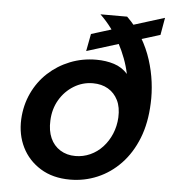

<svg xmlns="http://www.w3.org/2000/svg" viewBox="-52 -757 735 817"><g transform="rotate(5 315.5 -348.5)"><path d="M277 12Q203 12 150.5 -20.5Q98 -53 71.5 -106.5Q45 -160 48 -226Q51 -286 75 -337.5Q99 -389 139.5 -426.5Q180 -464 232.5 -485Q285 -506 345 -506Q386 -506 420.5 -495Q455 -484 479 -457Q472 -490 460 -522Q448 -554 431.5 -585Q415 -616 393.5 -645Q372 -674 345 -700H459Q499 -661 525 -617Q551 -573 566 -526Q581 -479 587 -432Q593 -385 591 -342Q588 -257 562 -191.5Q536 -126 492.5 -80.5Q449 -35 393.5 -11.5Q338 12 277 12ZM291 -90Q324 -90 354 -103.5Q384 -117 407 -142Q430 -167 443.5 -199.5Q457 -232 459 -269Q461 -313 446 -343Q431 -373 403.5 -389Q376 -405 339 -405Q295 -405 257.5 -382Q220 -359 197 -320Q174 -281 172 -231Q170 -188 184 -156.5Q198 -125 226 -107.5Q254 -90 291 -90ZM298 -539 312 -613 620 -709 607 -635Z"/></g></svg>

Font: DM Sans SemiBold
Style: Italic
Weight: 600
Italic angle: -10°
Designer: Colophon Foundry, Jonny Pinhorn
Foundry: Colophon Foundry
Version: Version 4.004;gftools[0.9.30]